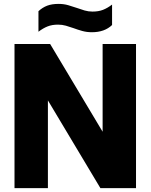

<svg xmlns="http://www.w3.org/2000/svg" viewBox="-20 -966 773 986"><path d="M54.5 0V-740H237.5L507 -289.5V-740H678.5V0H495.5L226 -450.5V0ZM452 -800.5Q425.5 -800.5 402.2 -807Q379 -813.5 357.5 -821.5Q338 -828.5 318.5 -834Q299 -839.5 278 -839.5Q247 -839.5 224 -830.2Q201 -821 177.5 -803V-908.5Q198 -927.5 222.2 -936.8Q246.5 -946 281 -946Q307.5 -946 330.8 -939.2Q354 -932.5 375.5 -925Q395 -918 414.5 -912.2Q434 -906.5 455 -906.5Q486 -906.5 509 -915.5Q532 -924.5 555.5 -942.5V-837.5Q517 -800.5 452 -800.5Z"/></svg>

Font: Encode Sans SemiCondensed SemiCondensed ExtraBold
Style: Regular
Weight: 800
Width: 4
Designer: Multiple Designers
Foundry: Impallari Type
Version: Version 3.000; ttfautohint (v1.8.3) -l 8 -r 50 -G 200 -x 14 